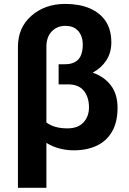

<svg xmlns="http://www.w3.org/2000/svg" viewBox="-20 -740 642 958"><path d="M211.5 197H69.5V-506.5Q69.5 -602.5 137 -661.5Q204.5 -720.5 306 -720.5Q374.5 -720.5 426.2 -699Q478 -677.5 506.8 -635Q535.5 -592.5 535.5 -528.5Q535.5 -477.5 510.8 -439.2Q486 -401 442.5 -377.5Q501 -357 533.8 -313.2Q566.5 -269.5 566.5 -202.5Q566.5 -130.5 539.2 -83.5Q512 -36.5 463 -13.2Q414 10 348.5 10Q272 10 211.5 -27ZM316.5 -99.5Q369 -99.5 396.5 -129.2Q424 -159 424 -204Q424 -255.5 398.2 -287.2Q372.5 -319 319.5 -319H272.5V-419.5H304Q348.5 -419.5 370.8 -443.5Q393 -467.5 393 -519Q393 -544 383.5 -565Q374 -586 355 -598.5Q336 -611 306 -611Q265 -611 238.2 -583.2Q211.5 -555.5 211.5 -506.5V-129Q250 -99.5 316.5 -99.5Z"/></svg>

Font: Roberto Sans
Style: Bold
Weight: 700
Designer: Google (font) & Cristiano Sobral (main changes)
Version: Version 1.000;October 12, 2021;FontCreator 14.0.0.2814 64-bi